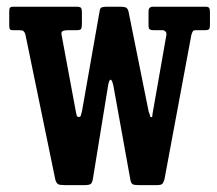

<svg xmlns="http://www.w3.org/2000/svg" viewBox="-20 -540 646 572"><path d="M224.5 -210 277 -508Q278 -516 283 -518Q288 -520 298.5 -520H337Q349 -520 354.2 -518Q359.5 -516 362.5 -507.5L423 -207Q427 -197.5 427.2 -194.2Q427.5 -191 430.5 -191Q434 -191 434 -195.5Q434 -200 435.5 -207L475.5 -434.5Q477 -442.5 473 -446.2Q469 -450 465 -450H438.5Q429 -450 425.8 -452.8Q422.5 -455.5 422.5 -464.5V-506Q422.5 -520 435.5 -520H592Q600.5 -520 603 -516.5Q605.5 -513 605.5 -503.5V-466Q605.5 -456.5 602.8 -453.2Q600 -450 589.5 -450H563.5Q557.5 -450 555.2 -447.8Q553 -445.5 550 -435.5L470 -6Q467 4 463.5 7.8Q460 11.5 446 11.5H394Q380.5 11.5 375.5 9Q370.5 6.5 368.5 -4L318 -283.5Q314 -302.5 309.5 -302.5Q305 -302.5 302 -285L256.5 -5.5Q254.5 5 250 8.2Q245.5 11.5 231 11.5H173.5Q159 11.5 153.8 9Q148.5 6.5 145 -4L55.5 -438Q53 -445 49.8 -447.5Q46.5 -450 36.5 -450H18.5Q10.5 -450 9 -453.8Q7.5 -457.5 7.5 -465.5V-505Q7.5 -513.5 9.5 -516.8Q11.5 -520 20 -520H207.5Q218 -520 221 -516.8Q224 -513.5 224 -502.5V-470Q224 -458.5 221.8 -454.2Q219.5 -450 208 -450H183Q173 -450 167.8 -448Q162.5 -446 163 -438.5L205.5 -210Q207 -202.5 208.2 -197Q209.5 -191.5 214.5 -191.5Q219.5 -191.5 221 -196.2Q222.5 -201 224.5 -210Z"/></svg>

Font: Besley* Condensed Semi
Style: Regular
Weight: 600
Width: 3
Designer: Owen Earl
Foundry: indestructible type*
Version: Version 3.000; ttfautohint (v1.8.3)